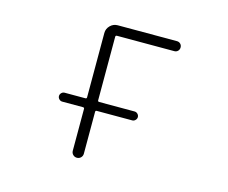

<svg xmlns="http://www.w3.org/2000/svg" viewBox="-102 -895 1204 1015"><g transform="rotate(15 500.0 -388.0)"><path d="M244.1 -288.1Q234.4 -288.1 227.1 -295.4Q219.7 -302.7 219.7 -312.5Q219.7 -322.3 227.1 -329.6Q234.4 -336.9 244.1 -336.9H357.4Q365.2 -336.9 365.2 -343.8V-696.3Q365.2 -719.7 382.3 -736.8Q399.4 -753.9 422.9 -753.9H747.1Q758.8 -753.9 766.6 -746.1Q774.4 -738.3 774.4 -726.6Q774.4 -714.8 766.6 -707Q758.8 -699.2 747.1 -699.2H433.6Q425.8 -699.2 425.8 -691.4V-343.8Q425.8 -336.9 433.6 -336.9H627Q636.7 -336.9 644 -329.6Q651.4 -322.3 651.4 -312.5Q651.4 -302.7 644 -295.4Q636.7 -288.1 627 -288.1H433.6Q425.8 -288.1 425.8 -281.2V-51.8Q425.8 -39.1 417 -30.3Q408.2 -21.5 395.5 -21.5Q382.8 -21.5 374 -30.3Q365.2 -39.1 365.2 -51.8V-281.2Q365.2 -288.1 357.4 -288.1Z"/></g></svg>

Font: Rounded-X Mgen+ 1mn light
Style: Regular
Weight: 200
Designer: [Source Han Sans]
Ryoko NISHIZUKA  (kana & ideographs); Paul D. Hunt (Latin, Greek & Cyrillic); Wenlong ZHANG  (bopomofo
Version: Version 1.059.20150602